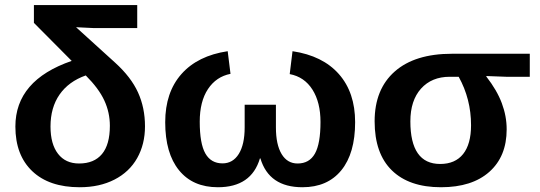

<svg xmlns="http://www.w3.org/2000/svg" viewBox="-20 -745 2175 774"><path d="M422.9 -237.8Q422.9 -291.5 400.6 -339.8Q378.4 -388.2 325.7 -440.9Q256.8 -416.5 220.2 -364Q183.6 -311.5 183.6 -234.9Q183.6 -164.1 213.9 -125Q244.1 -85.9 298.8 -85.9Q359.4 -85.9 391.1 -124Q422.9 -162.1 422.9 -237.8ZM358.4 -631.8 286.6 -635.3 444.3 -492.2Q508.3 -434.1 536.4 -372.3Q564.5 -310.5 564.5 -235.8Q564.5 -163.6 533 -107.7Q501.5 -51.8 441.4 -21Q381.3 9.8 301.3 9.8Q178.2 9.8 110.1 -54.9Q42 -119.6 42 -234.9Q42 -421.4 269 -499.5L116.7 -652.8V-724.6H533.2V-631.8Z M1092.3 -231.4Q1092.3 -162.1 1115.2 -124Q1138.2 -85.9 1179.7 -85.9Q1227.1 -85.9 1249.5 -125.7Q1272 -165.5 1272 -253.4Q1272 -332.5 1239.5 -383.8Q1207 -435.1 1147.9 -446.3L1159.2 -538.6Q1280.8 -520.5 1346.2 -446.3Q1411.6 -372.1 1411.6 -252.4Q1411.6 -127 1356 -58.6Q1300.3 9.8 1199.2 9.8Q1064.5 9.8 1029.8 -106.4H1027.8Q993.2 9.8 858.4 9.8Q757.3 9.8 701.7 -58.6Q646 -127 646 -252.4Q646 -372.6 711.4 -446.5Q776.9 -520.5 897.9 -538.6L909.2 -447.3Q851.6 -436 818.4 -386Q785.2 -335.9 785.2 -254.4Q785.2 -166 807.9 -126.2Q830.6 -86.4 877 -86.4Q918.9 -86.4 942.6 -124.5Q966.3 -162.6 966.3 -231.4V-322.8H1092.3Z M2022.5 -223.6Q2022.5 -114.3 1952.6 -52.2Q1882.8 9.8 1757.8 9.8Q1629.4 9.8 1559.8 -58.1Q1490.2 -126 1490.2 -255.9Q1490.2 -385.3 1571.3 -456.8Q1652.3 -528.3 1802.2 -528.3H2115.7V-435.5H2020.5L1940.4 -438.5V-436.5Q1983.4 -381.3 2002.9 -329.1Q2022.5 -276.9 2022.5 -223.6ZM1878.9 -240.2Q1878.9 -345.7 1829.1 -435.5H1793Q1720.2 -435.5 1677.2 -387.7Q1634.3 -339.8 1634.3 -255.9Q1634.3 -84 1754.4 -84Q1814.9 -84 1846.9 -124Q1878.9 -164.1 1878.9 -240.2Z"/></svg>

Font: Arial
Style: Bold
Weight: 700
Designer: Steve Matteson
Foundry: Ascender Corporation
Version: Version 2.00.3